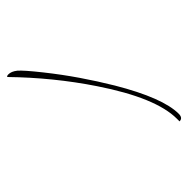

<svg xmlns="http://www.w3.org/2000/svg" viewBox="-241 -826 1034 1034"><g transform="rotate(-45 275.5 -309.5)"><path d="M497 106V86Q497 -74 317 -342Q250 -442 173 -536.5Q96 -631 10 -719Q12 -725 24 -725Q47 -725 72 -705Q97 -684 164 -600Q227 -521 282.5 -440Q338 -359 387 -277Q523 -47 523 74Q523 106 497 106Z"/></g></svg>

Font: Love Light
Style: Regular
Weight: 400
Designer: Robert E. Leuschke
Foundry: Robert E. Leuschke
Version: Version 1.010; ttfautohint (v1.8.3)